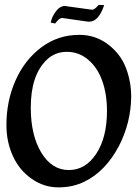

<svg xmlns="http://www.w3.org/2000/svg" viewBox="-20 -768 577 801"><path d="M238.8 -692.9Q227.1 -692.9 210 -669.9L191.4 -673.8Q191.9 -675.3 193.4 -680.2Q194.8 -685.1 195.8 -689Q198.7 -699.2 208.5 -713.9Q227.1 -742.7 250.5 -743.2H253.9Q254.9 -742.2 256.3 -742.2L363.3 -727.5H364.7Q374.5 -727.5 391.6 -747.6L414.6 -746.6Q391.6 -677.7 352.5 -677.7H346.7L240.2 -692.9ZM527.3 -363.3Q525.9 -255.4 476.1 -158.7Q419.9 -52.7 332.5 -10.3Q284.2 13.7 223.6 13.7Q163.1 13.7 112.3 -22Q61 -57.6 34.2 -116.2Q6.8 -175.3 6.8 -246.6Q6.8 -347.2 44.9 -432.6Q83 -518.6 152.8 -570.8Q222.2 -622.6 311 -622.6Q377.4 -622.6 429.2 -584Q481.9 -544.4 504.4 -487.3Q527.3 -428.7 527.3 -365.2ZM108.4 -317.9Q108.4 -204.1 152.3 -131.3Q196.3 -58.6 267.1 -58.6Q336.9 -58.6 381.8 -127Q426.3 -194.8 426.3 -305.2Q426.3 -375 406.7 -430.2Q387.2 -485.8 347.7 -519Q309.1 -551.8 259.3 -551.8Q210.4 -551.8 175.8 -519.5Q107.9 -454.6 108.4 -317.9Z"/></svg>

Font: Neuton Cursive
Style: Regular
Weight: 500
Designer: Brian M Zick
Version: Version 1.43